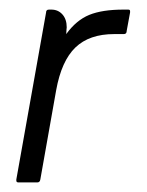

<svg xmlns="http://www.w3.org/2000/svg" viewBox="-20 -380 307 400"><path d="M118 -309Q139 -338 166 -349Q193 -360 237 -360H247Q251 -360 251 -357V-354L244 -316Q244 -309 238 -309H218Q166 -309 137 -281Q108 -253 97 -192L64 -6Q63 0 58 0H18Q14 0 14 -4V-6L76 -354Q76 -360 82 -360H87Q101 -360 110 -350Q119 -340 119 -323Q119 -322 118.5 -318Q118 -314 118 -309Z"/></svg>

Font: Zain Light
Style: Italic
Weight: 300
Italic angle: -10°
Designer: Zain,Boutros
Foundry: Mobile Telecommunications Company (Zain), 2024
Version: Version 1.51; ttfautohint (v1.8.4)